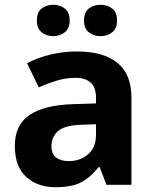

<svg xmlns="http://www.w3.org/2000/svg" viewBox="-20 -772 644 802"><path d="M302 -557Q412 -557 470.5 -509.5Q529 -462 529 -364V0H425L396 -74H392Q357 -30 318 -10Q279 10 211 10Q138 10 90 -32.5Q42 -75 42 -163Q42 -250 103 -291.5Q164 -333 286 -337L381 -340V-364Q381 -407 358.5 -427Q336 -447 296 -447Q256 -447 218 -435.5Q180 -424 142 -407L93 -508Q137 -531 190.5 -544Q244 -557 302 -557ZM323 -251Q251 -249 223 -225Q195 -201 195 -162Q195 -128 215 -113.5Q235 -99 267 -99Q315 -99 348 -127.5Q381 -156 381 -208V-253ZM134 -686Q134 -721 154 -736.5Q174 -752 202 -752Q230 -752 250.5 -736.5Q271 -721 271 -686Q271 -653 250.5 -637Q230 -621 202 -621Q174 -621 154 -637Q134 -653 134 -686ZM331 -686Q331 -721 351 -736.5Q371 -752 400 -752Q428 -752 448.5 -736.5Q469 -721 469 -686Q469 -653 448.5 -637Q428 -621 400 -621Q371 -621 351 -637Q331 -653 331 -686Z"/></svg>

Font: Noto Sans Devanagari UI
Style: Bold
Weight: 700
Designer: Jelle Bosma - Monotype Design Team
Foundry: Monotype Imaging Inc.
Version: Version 2.004; ttfautohint (v1.8.4.7-5d5b)